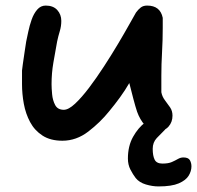

<svg xmlns="http://www.w3.org/2000/svg" viewBox="-20 -515 707 689"><path d="M204 -10Q161 -10 132.5 -28.5Q104 -47 88 -77Q72 -107 65.5 -142.5Q59 -178 59 -213V-262Q59 -265 62 -285.5Q65 -306 68.5 -330Q72 -354 74 -366Q77 -380 81.5 -401.5Q86 -423 93.5 -444.5Q101 -466 113.5 -480.5Q126 -495 144 -495Q171 -495 185.5 -479Q200 -463 200 -440Q200 -421 194.5 -403Q189 -385 185 -366Q178 -328 171.5 -290Q165 -252 165 -213Q165 -199 167 -177Q169 -155 178 -138Q187 -121 209 -121Q226 -121 249.5 -143Q273 -165 299.5 -200Q326 -235 353 -276.5Q380 -318 403.5 -357.5Q427 -397 444 -427.5Q461 -458 468 -470Q476 -481 485 -488Q494 -495 508 -495Q555 -495 564 -451V-415Q564 -371 561.5 -327.5Q559 -284 559 -243V-184Q562 -168 572 -155Q582 -142 590.5 -129.5Q599 -117 599 -100Q599 -77 585 -61Q571 -45 548 -45Q518 -45 500 -65.5Q482 -86 472 -114Q466 -132 458.5 -160.5Q451 -189 444 -217Q429 -191 410.5 -165.5Q392 -140 372 -116Q340 -76 297 -43Q254 -10 204 -10ZM549 154Q527 154 503.5 147Q480 140 467 124Q457 111 448 93.5Q439 76 439 54Q439 9 457.5 -24Q476 -57 501.5 -76Q527 -95 546 -96Q562 -96 573.5 -91Q585 -86 585 -79Q585 -62 571 -48.5Q557 -35 542.5 -19.5Q528 -4 528 19Q528 44 535 58Q542 72 563 72Q584 72 596.5 66.5Q609 61 618.5 55.5Q628 50 638 50Q656 50 661.5 60Q667 70 667 82Q667 99 657 115.5Q647 132 621.5 143Q596 154 549 154Z"/></svg>

Font: Fuzzy Bubbles
Style: Bold
Weight: 700
Designer: Robert E. Leuschke
Foundry: Robert E. Leuschke
Version: Version 1.010; ttfautohint (v1.8.3)